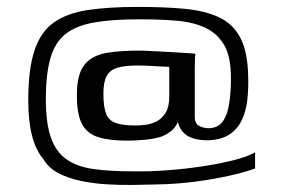

<svg xmlns="http://www.w3.org/2000/svg" viewBox="-20 -492 822 557"><path d="M383 -436Q306 -436 254 -427Q202 -418 171 -394Q140 -370 126.5 -324Q113 -278 113 -204Q113 -134 128 -92Q143 -50 174 -29Q205 -8 252 -1.5Q299 5 363 5Q413 6 465.5 2Q518 -2 567.5 -9.5Q617 -17 657 -27Q697 -37 720 -50Q720 -38 720 -26.5Q720 -15 720 -3Q689 8 644 18Q599 28 546 35Q493 42 437 43Q403 44 364.5 44.5Q326 45 286.5 42.5Q247 40 211 32Q175 24 148 9.5Q121 -5 106 -30Q84 -56 73 -98Q62 -140 62 -201Q62 -291 80 -345.5Q98 -400 136.5 -427Q175 -454 235.5 -463Q296 -472 380 -472Q456 -472 515 -466.5Q574 -461 615 -442Q656 -423 677.5 -382Q699 -341 700 -268Q701 -235 697.5 -202.5Q694 -170 681.5 -143.5Q669 -117 645 -101.5Q621 -86 582 -85Q559 -85 541 -90.5Q523 -96 512 -107.5Q501 -119 496 -138Q490 -123 476.5 -112Q463 -101 446 -95Q426 -89 400 -86.5Q374 -84 348 -84Q298 -84 265.5 -94Q233 -104 218 -132Q203 -160 203 -216Q203 -276 224.5 -303.5Q246 -331 289 -338.5Q332 -346 396 -345Q414 -344 437 -343Q460 -342 483 -340.5Q506 -339 523.5 -338Q541 -337 547 -336Q546 -333 545.5 -319.5Q545 -306 545 -289Q545 -256 545 -222Q545 -188 545 -154Q545 -133 558 -126.5Q571 -120 586 -120Q613 -121 626.5 -140Q640 -159 645 -192Q650 -225 650 -266Q650 -327 630.5 -361Q611 -395 575.5 -411.5Q540 -428 491.5 -432Q443 -436 383 -436ZM471 -298Q465 -298 449.5 -299Q434 -300 414.5 -301Q395 -302 378 -302Q342 -302 320.5 -295.5Q299 -289 289.5 -271.5Q280 -254 280 -221Q280 -181 288 -161.5Q296 -142 316.5 -135Q337 -128 373 -128Q386 -128 402.5 -130Q419 -132 434.5 -140Q450 -148 460.5 -165Q471 -182 471 -211Z"/></svg>

Font: Genos Thin Medium
Style: Regular
Weight: 500
Version: Version 1.010